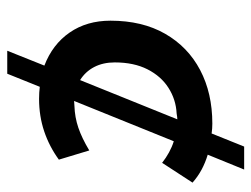

<svg xmlns="http://www.w3.org/2000/svg" viewBox="-104 -506 710 543"><g transform="rotate(90 251.5 -235.0)"><path d="M124 100 166 -5Q106 -28 72.5 -76.5Q39 -125 39 -192Q39 -282 76 -346.5Q113 -411 178.5 -445.5Q244 -480 330 -480Q338 -480 344 -479.5Q350 -479 358 -478L395 -570H460L418 -467Q441 -460 460.5 -449.5Q480 -439 497 -424L441 -338Q427 -349 411.5 -357.5Q396 -366 380 -371L266 -89Q269 -89 272.5 -89.5Q276 -90 280 -90Q312 -91 341.5 -101Q371 -111 406 -132L432 -46Q395 -19 352 -4.5Q309 10 260 10Q251 10 242.5 9.5Q234 9 226 8L189 100ZM207 -106 318 -381Q315 -381 311 -380.5Q307 -380 301 -379Q262 -377 229 -356Q196 -335 176.5 -296.5Q157 -258 157 -204Q157 -171 170 -146Q183 -121 207 -106Z"/></g></svg>

Font: Gantari SemiBold
Style: Italic
Weight: 600
Italic angle: -10°
Designer: Anugrah Pasau
Foundry: Lafontype
Version: Version 1.000